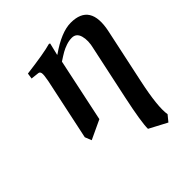

<svg xmlns="http://www.w3.org/2000/svg" viewBox="-188 -573 937 937"><g transform="rotate(-45 280.5 -105.0)"><path d="M290 -380.9Q380.9 -444.8 445.8 -444.8Q580.6 -444.8 546.4 -284.2L485.8 0Q454.6 146.5 464.4 205.1L438.5 236.8L346.2 188Q345.7 142.6 376 0L435.1 -276.9Q446.8 -323.2 437.5 -356.2Q428.2 -389.2 397.5 -389.2Q377.9 -389.2 357.9 -382.3Q337.9 -375.5 322.5 -366.7Q307.1 -357.9 281.2 -340.8L211.9 -13.2L112.8 33.2L99.1 -1L167 -320.8Q174.3 -358.4 171.9 -370.4Q169.4 -382.3 158.2 -382.8L118.2 -387.2L122.6 -417Q248 -432.6 296.9 -446.8Q301.8 -445.8 303.2 -443.8L288.1 -380.9Z"/></g></svg>

Font: Linux Libertine Slanted
Style: Semibold Slanted
Weight: 600
Designer: Philipp H. Poll
Foundry: Philipp H. Poll
Version: Version 5.1.1